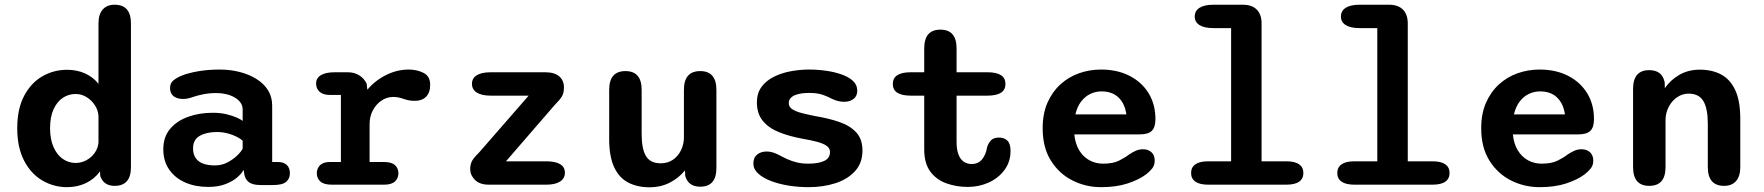

<svg xmlns="http://www.w3.org/2000/svg" viewBox="-20 -782 7468 813"><path d="M465.5 5Q419 5 404.5 -36.5L403.5 -56.5Q381 -25 344.8 -7.2Q308.5 10.5 264 10.5Q207.5 10.5 159.2 -17.8Q111 -46 82 -101.8Q53 -157.5 53 -239Q53 -320.5 82 -375.8Q111 -431 159.2 -458.8Q207.5 -486.5 264 -486.5Q306.5 -486.5 340.8 -470.8Q375 -455 397 -427V-682.5Q397 -721 414.8 -741.5Q432.5 -762 465.5 -762Q534.5 -762 534.5 -682.5V-74.5Q534.5 5 465.5 5ZM397 -177.5V-291Q395.5 -315.5 381.5 -336.8Q367.5 -358 346.2 -371Q325 -384 300 -384Q270.5 -384 246 -367.8Q221.5 -351.5 206.8 -319.2Q192 -287 192 -239Q192 -192 206.8 -159Q221.5 -126 246 -109Q270.5 -92 300 -92Q324 -92 345.2 -103.2Q366.5 -114.5 380.5 -134Q394.5 -153.5 397 -177.5Z M1083 1.5Q1047.5 1.5 1031.5 -12.5Q1015.5 -26.5 1013.5 -51.5L1011.5 -63Q1004.5 -48.5 985.2 -31.5Q966 -14.5 935 -2.5Q904 9.5 861.5 9.5Q807.5 9.5 764.5 -9.2Q721.5 -28 696.5 -63.8Q671.5 -99.5 671.5 -150.5Q671.5 -202 700.2 -236.2Q729 -270.5 776.8 -287.5Q824.5 -304.5 881 -304.5Q913 -304.5 939 -298.2Q965 -292 982.8 -284Q1000.5 -276 1007.5 -270V-319Q1007.5 -335 998.2 -347.8Q989 -360.5 973.5 -369.5Q958 -378.5 938 -383.2Q918 -388 896.5 -388Q866.5 -388 839.2 -382.5Q812 -377 791.5 -369.5Q781.5 -366 772.5 -364.5Q763.5 -363 754.5 -363Q730.5 -363 715.2 -374.5Q700 -386 700 -409Q700 -430.5 715 -442.2Q730 -454 750 -462Q775.5 -472.5 818 -480Q860.5 -487.5 910.5 -487.5Q954 -487.5 993.8 -477.5Q1033.5 -467.5 1065 -448.2Q1096.5 -429 1114.5 -400.5Q1132.5 -372 1132.5 -335V-96H1156.5Q1181.5 -96 1194.5 -83.5Q1207.5 -71 1207.5 -48Q1207.5 -26 1191.8 -12.2Q1176 1.5 1137 1.5ZM1007.5 -185.5Q1000.5 -193.5 983.8 -202.2Q967 -211 944.8 -217Q922.5 -223 899 -223Q855 -223 826.2 -207Q797.5 -191 797.5 -154Q797.5 -128 809.2 -111.8Q821 -95.5 842 -88.5Q863 -81.5 890 -81.5Q918.5 -81.5 942.5 -94Q966.5 -106.5 983.8 -123Q1001 -139.5 1007.5 -152.5Z M1545 -96H1606.5Q1638.5 -96 1652.8 -82.5Q1667 -69 1667 -48Q1667 -27.5 1652.5 -13.8Q1638 0 1606.5 0H1385Q1351 0 1336.2 -13.8Q1321.5 -27.5 1321.5 -48Q1321.5 -69 1335.2 -82.5Q1349 -96 1376 -96H1423.5V-380H1377Q1348.5 -380 1333.5 -393.2Q1318.5 -406.5 1318.5 -428.5Q1318.5 -451.5 1338.8 -463.8Q1359 -476 1397.5 -476H1453Q1480 -476 1500.8 -463.2Q1521.5 -450.5 1532.5 -428L1535.5 -402Q1567.5 -440.5 1614.2 -464Q1661 -487.5 1710.5 -487.5Q1746 -487.5 1773.8 -473.2Q1801.5 -459 1801.5 -423Q1801.5 -390 1784.2 -372.5Q1767 -355 1737.5 -355Q1720 -355 1708.2 -357.8Q1696.5 -360.5 1685 -364.5Q1675 -368 1665 -369.8Q1655 -371.5 1645 -371.5Q1618 -371.5 1595.2 -356Q1572.5 -340.5 1558.8 -314.8Q1545 -289 1545 -256.5Z M1971 -65.5Q1971 -88.5 1980.5 -103.5Q1990 -118.5 2011.5 -139.5L2218.5 -377H2058Q2019.5 -377 1999 -390Q1978.5 -403 1978.5 -427Q1978.5 -451 1999 -463.5Q2019.5 -476 2058 -476H2289Q2327.5 -476 2347.8 -458.8Q2368 -441.5 2368 -412Q2368 -387.5 2358.8 -372.8Q2349.5 -358 2328 -336.5L2122.5 -99H2292.5Q2331 -99 2351.5 -87Q2372 -75 2372 -50.5Q2372 -26.5 2351.5 -13.2Q2331 0 2292.5 0H2050.5Q2011.5 0 1991.2 -20.2Q1971 -40.5 1971 -65.5Z M2628.5 -481Q2697 -481 2697 -401.5V-214.5Q2697 -151 2715.5 -120.8Q2734 -90.5 2777.5 -90.5Q2807 -90.5 2829 -105.2Q2851 -120 2863.5 -145.5Q2876 -171 2876 -201.5V-401.5Q2876 -481 2945 -481Q3013.5 -481 3013.5 -401.5V-70.5Q3013.5 8.5 2945 8.5Q2894.5 8.5 2881.5 -37L2880.5 -60.5Q2855 -29 2816.8 -9Q2778.5 11 2730 11Q2679 11 2640.5 -8.8Q2602 -28.5 2580.8 -73.5Q2559.5 -118.5 2559.5 -194V-401.5Q2559.5 -481 2628.5 -481Z M3404 10.5Q3360.5 10.5 3318.8 3.8Q3277 -3 3243.5 -16Q3210 -29 3190 -47.5Q3170 -66 3170 -89.5Q3170 -114.5 3186 -127.5Q3202 -140.5 3227 -140.5Q3238.5 -140.5 3251.5 -136.8Q3264.5 -133 3280 -125Q3295.5 -116.5 3313.5 -108.2Q3331.5 -100 3353.5 -94.5Q3375.5 -89 3403 -89Q3445 -89 3469.8 -100.5Q3494.5 -112 3494.5 -138.5Q3494.5 -154.5 3480.2 -164.5Q3466 -174.5 3440 -181.5Q3414 -188.5 3378.5 -194.5Q3321 -205 3277.5 -222.8Q3234 -240.5 3209.5 -271Q3185 -301.5 3185 -348.5Q3185 -387 3204.2 -413.5Q3223.5 -440 3255.5 -456.2Q3287.5 -472.5 3326.8 -480Q3366 -487.5 3405.5 -487.5Q3443 -487.5 3479.2 -482.2Q3515.5 -477 3545.2 -466.2Q3575 -455.5 3592.5 -438.8Q3610 -422 3610 -398Q3610 -375 3594.2 -363Q3578.5 -351 3554.5 -351Q3541 -351 3529 -354Q3517 -357 3504 -363Q3489 -371.5 3465.5 -380Q3442 -388.5 3407 -388.5Q3392.5 -388.5 3377.2 -386.8Q3362 -385 3349 -380.2Q3336 -375.5 3328 -367Q3320 -358.5 3320 -345Q3320 -329.5 3334.5 -319.8Q3349 -310 3374 -303.5Q3399 -297 3431.5 -290.5Q3489.5 -281 3534.8 -265.2Q3580 -249.5 3606 -221Q3632 -192.5 3632 -144.5Q3632 -91.5 3600.2 -57Q3568.5 -22.5 3516.8 -6Q3465 10.5 3404 10.5Z M3836.5 -377Q3760.5 -377 3760.5 -426.5Q3760.5 -476 3836.5 -476H3893.5V-577Q3893.5 -656.5 3962 -656.5Q4030.5 -656.5 4030.5 -577V-476H4161.5Q4237.5 -476 4237.5 -426.5Q4237.5 -377 4161.5 -377H4030.5V-181Q4030.5 -148 4038.8 -127.2Q4047 -106.5 4061.2 -97Q4075.5 -87.5 4094 -87.5Q4123 -87.5 4139.2 -108.2Q4155.5 -129 4159.5 -158Q4164.5 -175 4175.8 -187.2Q4187 -199.5 4210 -199.5Q4232 -199.5 4245.5 -186.8Q4259 -174 4259 -143Q4259 -97 4233.5 -62.5Q4208 -28 4166.8 -9.2Q4125.5 9.5 4078 9.5Q4030 9.5 3987.8 -5.5Q3945.5 -20.5 3919.5 -55.2Q3893.5 -90 3893.5 -149.5V-377Z M4642.5 10.5Q4577.5 10.5 4521 -18Q4464.5 -46.5 4429.8 -102Q4395 -157.5 4395 -239Q4395 -300.5 4415.2 -346.8Q4435.5 -393 4470 -424.5Q4504.5 -456 4549 -471.8Q4593.5 -487.5 4642.5 -487.5Q4711 -487.5 4762.8 -461Q4814.5 -434.5 4843.5 -387.5Q4872.5 -340.5 4872.5 -277.5Q4872.5 -243 4857.2 -228Q4842 -213 4806 -213H4529Q4533 -173 4550 -145.2Q4567 -117.5 4593.2 -103.2Q4619.5 -89 4651 -89Q4692 -89 4717.2 -101.2Q4742.5 -113.5 4760.5 -127.5Q4774.5 -137 4789 -143.5Q4803.5 -150 4820 -150Q4842 -150 4855.8 -137.2Q4869.5 -124.5 4869.5 -102Q4869.5 -82.5 4859 -69Q4848.5 -55.5 4832 -43Q4802.5 -21 4754.8 -5.2Q4707 10.5 4642.5 10.5ZM4533.5 -297.5H4749.5Q4743 -343.5 4716.2 -369.2Q4689.5 -395 4644 -395Q4619.5 -395 4597.2 -384.5Q4575 -374 4558.2 -352.5Q4541.5 -331 4533.5 -297.5Z M5096 0Q5060 0 5041.8 -12.8Q5023.5 -25.5 5023.5 -49.5Q5023.5 -73.5 5041.8 -86.2Q5060 -99 5096 -99H5193V-663H5118Q5079.5 -663 5059.2 -675.8Q5039 -688.5 5039 -712Q5039 -736 5059.2 -749Q5079.5 -762 5118 -762H5242.5Q5281 -762 5301.5 -741.5Q5322 -721 5322 -682.5V-99H5426.5Q5463 -99 5481 -86.2Q5499 -73.5 5499 -49.5Q5499 -25.5 5481 -12.8Q5463 0 5426.5 0Z M5715 0Q5679 0 5660.8 -12.8Q5642.5 -25.5 5642.5 -49.5Q5642.5 -73.5 5660.8 -86.2Q5679 -99 5715 -99H5812V-663H5737Q5698.5 -663 5678.2 -675.8Q5658 -688.5 5658 -712Q5658 -736 5678.2 -749Q5698.5 -762 5737 -762H5861.5Q5900 -762 5920.5 -741.5Q5941 -721 5941 -682.5V-99H6045.5Q6082 -99 6100 -86.2Q6118 -73.5 6118 -49.5Q6118 -25.5 6100 -12.8Q6082 0 6045.5 0Z M6499.5 10.5Q6434.5 10.5 6378 -18Q6321.5 -46.5 6286.8 -102Q6252 -157.5 6252 -239Q6252 -300.5 6272.2 -346.8Q6292.5 -393 6327 -424.5Q6361.5 -456 6406 -471.8Q6450.5 -487.5 6499.5 -487.5Q6568 -487.5 6619.8 -461Q6671.5 -434.5 6700.5 -387.5Q6729.5 -340.5 6729.5 -277.5Q6729.5 -243 6714.2 -228Q6699 -213 6663 -213H6386Q6390 -173 6407 -145.2Q6424 -117.5 6450.2 -103.2Q6476.5 -89 6508 -89Q6549 -89 6574.2 -101.2Q6599.5 -113.5 6617.5 -127.5Q6631.5 -137 6646 -143.5Q6660.5 -150 6677 -150Q6699 -150 6712.8 -137.2Q6726.5 -124.5 6726.5 -102Q6726.5 -82.5 6716 -69Q6705.5 -55.5 6689 -43Q6659.5 -21 6611.8 -5.2Q6564 10.5 6499.5 10.5ZM6390.5 -297.5H6606.5Q6600 -343.5 6573.2 -369.2Q6546.5 -395 6501 -395Q6476.5 -395 6454.2 -384.5Q6432 -374 6415.2 -352.5Q6398.5 -331 6390.5 -297.5Z M7280.5 5Q7211.5 5 7211.5 -74.5V-258.5Q7211.5 -322 7192.8 -353.8Q7174 -385.5 7130.5 -385.5Q7110 -385.5 7092.2 -376.5Q7074.5 -367.5 7061 -351.8Q7047.5 -336 7040 -315.8Q7032.5 -295.5 7032.5 -273V-74.5Q7032.5 5 6963.5 5Q6895 5 6895 -74.5V-405.5Q6895 -485 6963.5 -485Q7018.5 -485 7029 -433L7029.5 -408.5Q7052.5 -442.5 7090.5 -464.8Q7128.5 -487 7178 -487Q7229.5 -487 7268 -466.5Q7306.5 -446 7327.8 -400.2Q7349 -354.5 7349 -278.5V-74.5Q7349 -36 7331.2 -15.5Q7313.5 5 7280.5 5Z"/></svg>

Font: Sono ExtraLight Monospace SemiBold
Style: Regular
Weight: 600
Version: Version 2.112